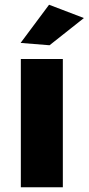

<svg xmlns="http://www.w3.org/2000/svg" viewBox="-20 -790 374 810"><path d="M187 -770 334 -713.9 189 -599.1 66.9 -608.9ZM67.9 -541H245.1V0H67.9Z"/></svg>

Font: Montserrat-Arabic
Style: Bold
Weight: 700
Designer: Mohamed Gaber
Foundry: Kief Type Foundry
Version: Version 5.008;PS 005.008;hotconv 1.0.88;makeotf.lib2.5.64775